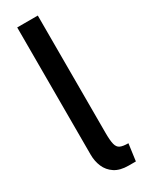

<svg xmlns="http://www.w3.org/2000/svg" viewBox="-201 -786 641 832"><g transform="rotate(-30 119.0 -370.0)"><path d="M174 10Q131.5 10 105.2 -7.2Q79 -24.5 67 -52.5Q55 -80.5 55 -113.5V-750H158V-163Q158 -124.5 162.8 -105.8Q167.5 -87 181 -80.8Q194.5 -74.5 221.5 -74.5L210 10Z"/></g></svg>

Font: Cabin SemiCondensedMedium
Style: Regular
Weight: 500
Width: 4
Designer: Pablo Impallari
Foundry: Pablo Impallari. http://www.impallari.com Igino Marini. http://www.ikern.com
Version: Version 3.001